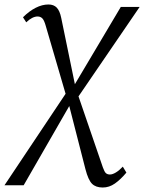

<svg xmlns="http://www.w3.org/2000/svg" viewBox="-70 -585 642 856"><path d="M388 251Q357 251 340.2 234.2Q323.5 217.5 311 169.5L234.5 -129L225 -158L134 -469.5Q127 -494.5 118.8 -503Q110.5 -511.5 97.5 -511.5Q86 -511.5 73.2 -505Q60.5 -498.5 47 -485.5L32.5 -508Q60 -535.5 89 -550.2Q118 -565 146 -565Q169.5 -565 183 -551Q196.5 -537 203 -505L268.5 -187L276.5 -165.5L388.5 161Q395.5 181 402.2 187Q409 193 420 193Q431.5 193 446.5 184Q461.5 175 477.5 158L493.5 184.5Q467.5 215.5 442.2 233.2Q417 251 388 251ZM-50 241 234.5 -185 255.5 -195.5 468.5 -554H552.5L274 -146.5L249 -130L35.5 241Z"/></svg>

Font: Merriweather 20pt Light
Style: Italic
Weight: 300
Italic angle: -7.8°
Version: Version 2.101